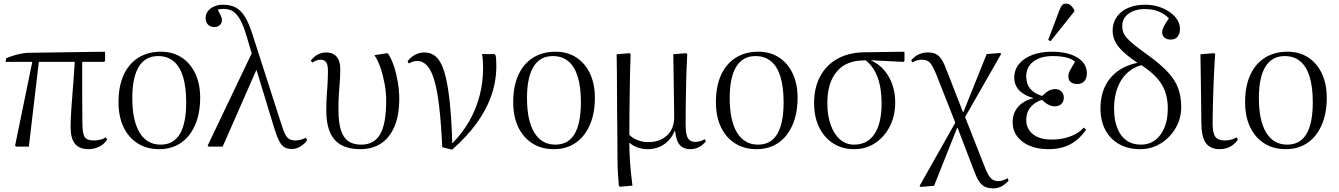

<svg xmlns="http://www.w3.org/2000/svg" viewBox="-20 -808 7376 1058"><path d="M467 14Q417 14 393 -16Q369 -46 369 -107Q369 -128 370 -152.5Q371 -177 373 -206.5Q375 -236 378 -273.5Q381 -311 384.5 -359Q388 -407 392 -467H194L139 0H70L63 -5L158 -467H11L14 -487Q25 -492 41 -497.5Q57 -503 74.5 -507.5Q92 -512 108.5 -514.5Q125 -517 135 -517L559 -523V-472L553 -467H433Q433 -417 433 -372Q433 -327 433 -285.5Q433 -244 433.5 -205.5Q434 -167 434 -130Q434 -73 446.5 -53.5Q459 -34 496 -34Q515 -34 532 -38Q549 -42 563 -51L570 -38Q559 -21 543 -9.5Q527 2 507.5 8Q488 14 467 14Z M857 14Q789 14 738.5 -18Q688 -50 660.5 -108Q633 -166 633 -245Q633 -332 661 -394Q689 -456 741.5 -489.5Q794 -523 867 -523Q932 -523 980.5 -491.5Q1029 -460 1056 -403Q1083 -346 1083 -269Q1083 -183 1055 -119Q1027 -55 976.5 -20.5Q926 14 857 14ZM865 -11Q936 -11 971 -69.5Q1006 -128 1006 -245Q1006 -329 988.5 -385.5Q971 -442 936.5 -470.5Q902 -499 851 -499Q781 -499 745 -440.5Q709 -382 709 -268Q709 -143 749.5 -77Q790 -11 865 -11Z M1666 -49 1672 -36Q1659 -15 1635.5 -1Q1612 13 1589 13Q1564 13 1547 3Q1530 -7 1517 -33.5Q1504 -60 1489 -109L1394 -421H1392L1207 0H1130L1124 -5L1367 -514L1339 -608Q1322 -666 1304 -698.5Q1286 -731 1264.5 -745Q1243 -759 1212 -759Q1202 -759 1194 -758Q1186 -757 1180 -754Q1188 -740 1193 -729.5Q1198 -719 1200.5 -711.5Q1203 -704 1203 -697Q1203 -681 1191.5 -670Q1180 -659 1162 -659Q1139 -659 1126 -672.5Q1113 -686 1113 -709Q1113 -730 1125.5 -746.5Q1138 -763 1160 -772.5Q1182 -782 1208 -782Q1250 -782 1279 -766.5Q1308 -751 1330 -715Q1352 -679 1372 -616L1531 -122Q1542 -86 1552 -67Q1562 -48 1575.5 -41Q1589 -34 1608 -34Q1625 -34 1639 -38.5Q1653 -43 1666 -49Z M1965 14Q1870 14 1824 -38Q1778 -90 1778 -199Q1778 -246 1780.5 -280.5Q1783 -315 1785 -347.5Q1787 -380 1787 -420Q1787 -450 1777.5 -464.5Q1768 -479 1747 -479Q1736 -479 1724.5 -475Q1713 -471 1700 -463L1693 -475Q1712 -498 1733 -508.5Q1754 -519 1778 -519Q1815 -519 1835 -495.5Q1855 -472 1855 -429Q1855 -398 1853.5 -373.5Q1852 -349 1850 -325.5Q1848 -302 1846.5 -273.5Q1845 -245 1845 -204Q1845 -136 1858 -93Q1871 -50 1898.5 -30.5Q1926 -11 1970 -11Q2042 -11 2075 -68.5Q2108 -126 2108 -254Q2108 -299 2099.5 -345.5Q2091 -392 2077 -433.5Q2063 -475 2043 -504L2114 -515L2120 -510Q2139 -480 2152 -439.5Q2165 -399 2172.5 -354Q2180 -309 2180 -262Q2180 -175 2154.5 -113Q2129 -51 2081 -18.5Q2033 14 1965 14Z M2471 17 2417 3Q2411 -127 2400.5 -217.5Q2390 -308 2373.5 -364.5Q2357 -421 2333.5 -446.5Q2310 -472 2279 -472Q2256 -472 2233 -458L2226 -471Q2244 -494 2268 -506.5Q2292 -519 2318 -519Q2357 -519 2384 -494Q2411 -469 2428.5 -411.5Q2446 -354 2457 -257.5Q2468 -161 2472 -20H2474Q2527 -73 2565 -139Q2603 -205 2622.5 -279.5Q2642 -354 2642 -433Q2642 -456 2640.5 -477Q2639 -498 2636 -510H2704L2710 -505Q2713 -497 2714 -481Q2715 -465 2715 -443Q2715 -362 2688 -283Q2661 -204 2606.5 -129Q2552 -54 2471 17Z M3032 14Q2964 14 2913.5 -18Q2863 -50 2835.5 -108Q2808 -166 2808 -245Q2808 -332 2836 -394Q2864 -456 2916.5 -489.5Q2969 -523 3042 -523Q3107 -523 3155.5 -491.5Q3204 -460 3231 -403Q3258 -346 3258 -269Q3258 -183 3230 -119Q3202 -55 3151.5 -20.5Q3101 14 3032 14ZM3040 -11Q3111 -11 3146 -69.5Q3181 -128 3181 -245Q3181 -329 3163.5 -385.5Q3146 -442 3111.5 -470.5Q3077 -499 3026 -499Q2956 -499 2920 -440.5Q2884 -382 2884 -268Q2884 -143 2924.5 -77Q2965 -11 3040 -11Z M3397 221 3390 216Q3387 182 3385 147Q3383 112 3382.5 67Q3382 22 3382 -41Q3382 -57 3381.5 -96Q3381 -135 3380.5 -186Q3380 -237 3380 -290.5Q3380 -344 3379.5 -391.5Q3379 -439 3378.5 -471Q3378 -503 3378 -509L3449 -515L3455 -510Q3453 -471 3452 -415.5Q3451 -360 3450 -298Q3449 -236 3448.5 -175.5Q3448 -115 3448 -65Q3465 -47 3493 -36Q3521 -25 3551 -25Q3617 -25 3656 -62Q3695 -99 3695 -161Q3695 -180 3694.5 -210.5Q3694 -241 3693.5 -277.5Q3693 -314 3692.5 -351.5Q3692 -389 3691.5 -422Q3691 -455 3690.5 -478.5Q3690 -502 3690 -509L3761 -515L3767 -510Q3765 -473 3763.5 -433Q3762 -393 3761 -353Q3760 -313 3759.5 -273.5Q3759 -234 3758.5 -196Q3758 -158 3758 -122Q3758 -86 3763.5 -65Q3769 -44 3781 -35Q3793 -26 3814 -26Q3825 -26 3838 -30Q3851 -34 3863 -41L3870 -29Q3852 -8 3830.5 3Q3809 14 3784 14Q3759 14 3741 3.5Q3723 -7 3713.5 -29Q3704 -51 3700 -87H3698Q3678 -39 3639 -12.5Q3600 14 3549 14Q3520 14 3493 4.5Q3466 -5 3450 -21H3448Q3448 13 3450 54Q3452 95 3456 136.5Q3460 178 3465 215Z M4149 14Q4081 14 4030.5 -18Q3980 -50 3952.5 -108Q3925 -166 3925 -245Q3925 -332 3953 -394Q3981 -456 4033.5 -489.5Q4086 -523 4159 -523Q4224 -523 4272.5 -491.5Q4321 -460 4348 -403Q4375 -346 4375 -269Q4375 -183 4347 -119Q4319 -55 4268.5 -20.5Q4218 14 4149 14ZM4157 -11Q4228 -11 4263 -69.5Q4298 -128 4298 -245Q4298 -329 4280.5 -385.5Q4263 -442 4228.5 -470.5Q4194 -499 4143 -499Q4073 -499 4037 -440.5Q4001 -382 4001 -268Q4001 -143 4041.5 -77Q4082 -11 4157 -11Z M4687 14Q4621 14 4571 -18Q4521 -50 4493.5 -107Q4466 -164 4466 -239Q4466 -325 4499.5 -387.5Q4533 -450 4595.5 -484.5Q4658 -519 4745 -520L4964 -523V-472L4958 -467L4780 -476V-475Q4822 -456 4851.5 -422Q4881 -388 4897 -342.5Q4913 -297 4913 -244Q4913 -170 4883.5 -112Q4854 -54 4803 -20Q4752 14 4687 14ZM4686 -11Q4760 -11 4799 -70Q4838 -129 4838 -238Q4838 -322 4816 -381.5Q4794 -441 4750 -476L4740 -475Q4643 -475 4591 -413.5Q4539 -352 4539 -240Q4539 -172 4557.5 -120Q4576 -68 4609 -39.5Q4642 -11 4686 -11Z M5454 230Q5426 230 5407 221Q5388 212 5373.5 189Q5359 166 5345 127L5257 -103H5254L5127 216L5053 222L5047 217L5244 -132L5143 -389Q5128 -426 5116.5 -445.5Q5105 -465 5092 -472Q5079 -479 5059 -479Q5046 -479 5033 -475.5Q5020 -472 5008 -464L5001 -476Q5020 -498 5043 -508.5Q5066 -519 5092 -519Q5119 -519 5137 -510.5Q5155 -502 5169.5 -479Q5184 -456 5200 -412L5286 -191H5289L5417 -510L5491 -516L5497 -511L5298 -163L5402 101Q5415 136 5426.5 155.5Q5438 175 5451 182.5Q5464 190 5481 190Q5493 190 5505.5 186Q5518 182 5532 174L5538 187Q5519 209 5498 219.5Q5477 230 5454 230Z M5758 14Q5698 14 5654 -4.5Q5610 -23 5585 -56.5Q5560 -90 5560 -135Q5560 -184 5589.5 -218.5Q5619 -253 5674 -267V-268Q5624 -281 5596.5 -310Q5569 -339 5569 -380Q5569 -423 5595 -455Q5621 -487 5667.5 -505Q5714 -523 5775 -523Q5864 -523 5916.5 -491Q5969 -459 5969 -404Q5969 -376 5955 -360.5Q5941 -345 5916 -345Q5893 -345 5880 -356Q5867 -367 5867 -388Q5867 -397 5870 -406Q5873 -415 5881.5 -429.5Q5890 -444 5904 -468Q5886 -484 5854.5 -491.5Q5823 -499 5781 -499Q5714 -499 5674.5 -469Q5635 -439 5635 -387Q5635 -346 5656 -320Q5677 -294 5722 -279Q5745 -301 5761 -309Q5777 -317 5794 -317Q5816 -317 5829 -304Q5842 -291 5842 -270Q5842 -248 5828.5 -235Q5815 -222 5791 -222Q5776 -222 5758.5 -230.5Q5741 -239 5721 -258Q5680 -244 5657.5 -216Q5635 -188 5635 -148Q5635 -98 5672 -68.5Q5709 -39 5774 -39Q5814 -39 5847 -47Q5880 -55 5907 -69.5Q5934 -84 5952 -105L5965 -94Q5940 -57 5909 -33Q5878 -9 5840.5 2.5Q5803 14 5758 14ZM5769 -581 5756 -588 5816 -747Q5825 -770 5832 -779Q5839 -788 5855 -788Q5868 -788 5878.5 -780Q5889 -772 5900 -753V-745Z M6262 14Q6196 14 6146.5 -14Q6097 -42 6070.5 -92.5Q6044 -143 6044 -212Q6044 -278 6068 -329.5Q6092 -381 6138 -415Q6184 -449 6248 -462Q6200 -494 6169.5 -522.5Q6139 -551 6125 -579.5Q6111 -608 6111 -639Q6111 -682 6133.5 -714.5Q6156 -747 6196.5 -764.5Q6237 -782 6291 -782Q6342 -782 6385.5 -763.5Q6429 -745 6455.5 -715Q6482 -685 6482 -648Q6482 -621 6468.5 -605.5Q6455 -590 6431 -590Q6409 -590 6396.5 -601Q6384 -612 6384 -630Q6384 -643 6392 -660Q6400 -677 6421 -707Q6397 -732 6364 -745Q6331 -758 6290 -758Q6233 -758 6198.5 -732.5Q6164 -707 6164 -664Q6164 -646 6169.5 -630.5Q6175 -615 6190 -598Q6205 -581 6233 -558.5Q6261 -536 6306 -504Q6375 -454 6415 -411Q6455 -368 6472 -322Q6489 -276 6489 -218Q6489 -155 6458 -102Q6427 -49 6376 -17.5Q6325 14 6262 14ZM6267 -11Q6334 -11 6374.5 -65.5Q6415 -120 6415 -211Q6415 -288 6381 -343.5Q6347 -399 6269 -449Q6222 -436 6188.5 -403.5Q6155 -371 6137 -322Q6119 -273 6119 -210Q6119 -147 6136.5 -102.5Q6154 -58 6187 -34.5Q6220 -11 6267 -11Z M6702 14Q6648 14 6624 -21Q6600 -56 6600 -132Q6600 -153 6599.5 -185Q6599 -217 6598.5 -255.5Q6598 -294 6597.5 -333.5Q6597 -373 6596.5 -408.5Q6596 -444 6595.5 -470.5Q6595 -497 6595 -509L6670 -515L6676 -510Q6674 -483 6672 -445Q6670 -407 6668 -364.5Q6666 -322 6665 -279Q6664 -236 6663 -197Q6662 -158 6662 -129Q6662 -76 6676.5 -55Q6691 -34 6728 -34Q6747 -34 6764 -38.5Q6781 -43 6795 -51L6801 -38Q6790 -22 6774.5 -10Q6759 2 6740.5 8Q6722 14 6702 14Z M7065 14Q6997 14 6946.5 -18Q6896 -50 6868.5 -108Q6841 -166 6841 -245Q6841 -332 6869 -394Q6897 -456 6949.5 -489.5Q7002 -523 7075 -523Q7140 -523 7188.5 -491.5Q7237 -460 7264 -403Q7291 -346 7291 -269Q7291 -183 7263 -119Q7235 -55 7184.5 -20.5Q7134 14 7065 14ZM7073 -11Q7144 -11 7179 -69.5Q7214 -128 7214 -245Q7214 -329 7196.5 -385.5Q7179 -442 7144.5 -470.5Q7110 -499 7059 -499Q6989 -499 6953 -440.5Q6917 -382 6917 -268Q6917 -143 6957.5 -77Q6998 -11 7073 -11Z"/></svg>

Font: Literata 60pt Light
Style: Regular
Weight: 300
Designer: Latin by Veronika Burian and Jose Scaglione. Greek by Irene Vlachou. Cyrillic by Vera Evstafieva.
Foundry: TypeTogether
Version: Version 3.103;gftools[0.9.29]